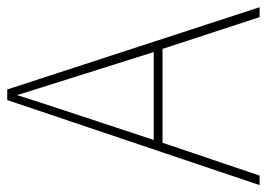

<svg xmlns="http://www.w3.org/2000/svg" viewBox="-126 -696 755 544"><g transform="rotate(-90 252.0 -423.5)"><path d="M476 -66 386 -341H120L27 -66H0L241 -781H271L504 -66ZM282 -667Q276 -687 269.5 -707Q263 -727 255 -753Q248 -731 241 -709.5Q234 -688 227 -666L128 -366H377Z"/></g></svg>

Font: Noto Sans Malayalam UI SemiCondensed Thin
Style: Regular
Weight: 100
Width: 4
Designer: Jelle Bosma - Monotype Design Team
Foundry: Monotype Imaging Inc.
Version: Version 2.104; ttfautohint (v1.8.4.7-5d5b)